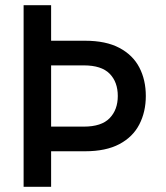

<svg xmlns="http://www.w3.org/2000/svg" viewBox="-20 -720 640 740"><path d="M71 0V-700H177V-563H308Q388 -563 440 -535.5Q492 -508 517 -460Q542 -412 542 -350Q542 -289 517 -240.5Q492 -192 440 -164.5Q388 -137 308 -137H177V0ZM177 -232H303Q371 -232 402.5 -264.5Q434 -297 434 -350Q434 -404 402.5 -436Q371 -468 303 -468H177Z"/></svg>

Font: DM Mono Medium
Style: Regular
Weight: 500
Designer: Colophon Foundry
Foundry: Colophon Foundry
Version: Version 1.000; ttfautohint (v1.8.2.53-6de2)